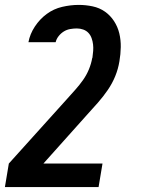

<svg xmlns="http://www.w3.org/2000/svg" viewBox="-53 -548 573 783"><path d="M-33 215 -17 119 220 -144Q237 -163 254 -182Q271 -201 285.5 -221.5Q300 -242 309.5 -265Q319 -288 323 -311L324 -313Q326 -327 327 -340.5Q328 -354 326.5 -367Q325 -380 320.5 -392.5Q316 -405 307.5 -414Q299 -423 286.5 -427.5Q274 -432 260 -432Q247 -432 233 -429.5Q219 -427 207 -419.5Q195 -412 186 -400.5Q177 -389 174 -376H63Q69 -409 89 -439.5Q109 -470 137.5 -491Q166 -512 200.5 -520Q235 -528 268 -528Q297 -528 325 -522Q353 -516 375 -500.5Q397 -485 412 -462Q427 -439 433.5 -412Q440 -385 439.5 -356Q439 -327 434 -298Q429 -267 417 -237.5Q405 -208 386.5 -181Q368 -154 346 -129Q324 -104 302 -80L124 119H365L349 215Z"/></svg>

Font: Iosevka Oblique
Style: Bold
Weight: 700
Italic angle: -9°
Monospace: yes
Designer: Belleve Invis
Foundry: Belleve Invis
Version: Version 32.5.0; ttfautohint (v1.8.4)